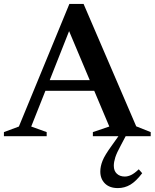

<svg xmlns="http://www.w3.org/2000/svg" viewBox="-30 -696 790 981"><path d="M588 45.5Q566.5 84.5 559 108.2Q551.5 132 551.5 151Q551.5 177 567 191.5Q582.5 206 607.5 206Q623.5 206 640.2 198Q657 190 679 169L696.5 189Q665 230.5 635.8 247.8Q606.5 265 572 265Q530 265 506.2 241.5Q482.5 218 482.5 180.5Q482.5 154.5 493.8 125.8Q505 97 542 46.5L575 0H444.5V-21L528.5 -49.5L451.5 -232H202L129.5 -49.5L208.5 -21V0H-10V-21L66.5 -49.5L324.5 -676H397L666 -50.5L740 -21V0H612ZM224 -286.5H428.5L323 -537Z"/></svg>

Font: Newsreader Text SemiBold
Style: Regular
Weight: 600
Designer: Hugues Gentile
Foundry: Production Type
Version: Version 1.001